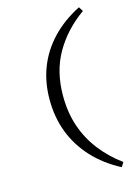

<svg xmlns="http://www.w3.org/2000/svg" viewBox="-119 -694 637 910"><g transform="rotate(-15 199.0 -238.5)"><path d="M362.1 154Q282.3 112.1 227 52.4Q171.8 -7.3 143.1 -81.5Q114.5 -155.6 114.5 -243.5Q114.5 -329 142.7 -401.2Q171 -473.4 226.2 -531.5Q281.5 -589.5 362.1 -630.6L375.8 -608.9Q283.9 -543.5 232.3 -453.6Q180.6 -363.7 180.6 -244.4Q180.6 -162.1 204 -93.5Q227.4 -25 271 31Q314.5 87.1 375.8 132.3Z"/></g></svg>

Font: Playfair 12pt Light
Style: Regular
Weight: 300
Designer: Claus Eggers Sørensen
Foundry: Claus Eggers Sørensen
Version: Version 2.000;gftools[0.9.28]